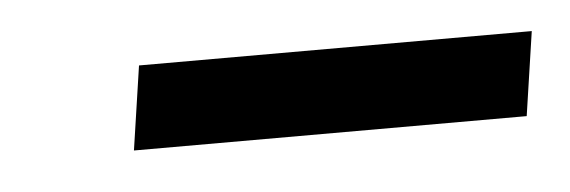

<svg xmlns="http://www.w3.org/2000/svg" viewBox="-24 -715 389 131"><g transform="rotate(-5 171.0 -650.0)"><path d="M64.5 -621.5 73 -679H342L333.5 -621.5Z"/></g></svg>

Font: Public Sans Light
Style: Italic
Weight: 300
Italic angle: -8°
Designer: The Public Sans project authors (U.S. Web Design System). Libre Franklin designed by Pablo Impallari and Rodrigo Fuenzal
Version: Version 1.007; ttfautohint (v1.8.1) -l 8 -r 50 -G 200 -x 14 